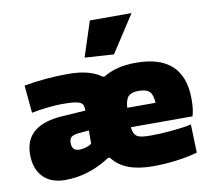

<svg xmlns="http://www.w3.org/2000/svg" viewBox="-87 -908 1127 1021"><g transform="rotate(-10 476.0 -397.0)"><path d="M400 -618 462 -808H687L557 -608ZM659 14Q581 14 527 -6.5Q473 -27 440 -71H430Q314 5 187 5Q110 5 67.5 -39Q25 -83 25 -161Q25 -320 232 -332L355 -340V-347Q355 -363 349.5 -372.5Q344 -382 331 -387Q318 -392 295.5 -394Q273 -396 239 -396Q207 -396 160.5 -391Q114 -386 74 -378L60 -527Q121 -538 179.5 -543Q238 -548 298 -548Q417 -548 478 -501H488Q522 -522 565 -533Q608 -544 663 -544Q922 -544 922 -303Q922 -274 919.5 -252Q917 -230 911 -211H578Q580 -191 586 -178.5Q592 -166 603.5 -159.5Q615 -153 633 -151Q651 -149 677 -149Q702 -149 731.5 -150.5Q761 -152 790.5 -155Q820 -158 847.5 -161.5Q875 -165 895 -170L900 -17Q847 -2 784 6Q721 14 659 14ZM291 -141Q308 -141 327.5 -147.5Q347 -154 355 -162V-233L301 -228Q270 -225 259 -215Q248 -205 248 -185Q248 -162 258 -151.5Q268 -141 291 -141ZM730 -316Q728 -359 711 -376.5Q694 -394 652 -394Q614 -394 597 -377.5Q580 -361 577 -316Z"/></g></svg>

Font: Plata Sans Black
Style: Regular
Weight: 900
Designer: Pablo Impallari, Andres Torresi, & Cristiano Sobral
Foundry: Pablo Impallari, Andres Torresi, & Cristiano Sobral
Version: Version 1.00;December 28, 2019;FontCreator 12.0.0.2547 64-bi